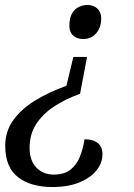

<svg xmlns="http://www.w3.org/2000/svg" viewBox="-20 -562 540 772"><path d="M190 190Q103 190 52 150Q1 110 1 24Q1 -34 33.5 -79Q66 -124 121.5 -158Q177 -192 247 -217L275 -333H330L302 -185Q241 -163 195.5 -132.5Q150 -102 124.5 -61.5Q99 -21 99 32Q99 84 126.5 112Q154 140 196 140Q238 140 263 120.5Q288 101 301 68.5Q314 36 320 -2Q355 -2 373.5 13.5Q392 29 392 58Q392 93 368 123Q344 153 299 171.5Q254 190 190 190ZM315 -405Q291 -405 275 -418.5Q259 -432 259 -458Q259 -489 269.5 -507.5Q280 -526 297 -534Q314 -542 331 -542Q356 -542 371.5 -527.5Q387 -513 387 -487Q387 -452 367 -428.5Q347 -405 315 -405Z"/></svg>

Font: Noto Serif
Style: Italic
Weight: 400
Italic angle: -12°
Designer: Monotype Design Team
Foundry: Monotype Imaging Inc.
Version: Version 2.013